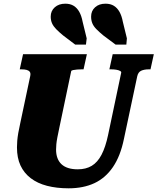

<svg xmlns="http://www.w3.org/2000/svg" viewBox="-20 -1004 854 1041"><path d="M301 -308Q295 -280 291 -259Q287 -238 285.5 -222.5Q284 -207 284 -193Q284 -167 291.5 -147Q299 -127 313.5 -113.5Q328 -100 350 -93Q372 -86 402 -86Q446 -86 477.5 -105Q509 -124 530.5 -165Q552 -206 566 -272L637 -609Q639 -615 631 -619.5Q623 -624 610 -626Q597 -628 584 -628H573L591 -710H814L796 -628H786Q762 -628 745.5 -620.5Q729 -613 724 -590L652 -251Q633 -158 592.5 -98.5Q552 -39 492 -11Q432 17 352 17Q287 17 235 3.5Q183 -10 146.5 -38Q110 -66 91 -107Q72 -148 72 -205Q72 -222 73.5 -240.5Q75 -259 79 -282.5Q83 -306 90 -337L144 -592Q147 -607 141.5 -614.5Q136 -622 124.5 -625Q113 -628 97 -628H87L105 -710H451L433 -628H422Q411 -628 398 -627Q385 -626 376 -624Q367 -622 366 -618ZM428 -886 450 -796 446 -762H388L322 -812Q299 -831 284 -846.5Q269 -862 262 -878Q255 -894 255 -914Q255 -945 277 -964.5Q299 -984 334 -984Q361 -984 379.5 -972.5Q398 -961 410 -939.5Q422 -918 428 -886ZM646 -886 668 -796 665 -762H607L540 -812Q517 -831 502 -846.5Q487 -862 480.5 -878Q474 -894 474 -914Q474 -945 495.5 -964.5Q517 -984 552 -984Q579 -984 597.5 -972.5Q616 -961 628 -939.5Q640 -918 646 -886Z"/></svg>

Font: Roboto Serif ExtraBold
Style: Italic
Weight: 800
Italic angle: -10°
Version: Version 1.007